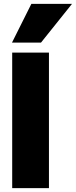

<svg xmlns="http://www.w3.org/2000/svg" viewBox="-20 -972 392 992"><path d="M352.1 -952.1 191.9 -752H42L142.1 -952.1ZM43 -700.2H232.9V0H43Z"/></svg>

Font: Overused Grotesk Black
Style: Regular
Weight: 900
Version: Version 0.002